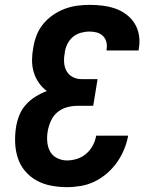

<svg xmlns="http://www.w3.org/2000/svg" viewBox="-20 -763 640 791"><path d="M256 8Q223 8 191 2Q159 -4 131.5 -19Q104 -34 84 -57.5Q64 -81 54 -110.5Q44 -140 42.5 -173Q41 -206 46 -239Q50 -264 59.5 -288Q69 -312 86.5 -331.5Q104 -351 126.5 -365Q149 -379 173 -388Q154 -402 140 -422Q126 -442 119 -465.5Q112 -489 112 -514.5Q112 -540 117 -566Q121 -592 130.5 -617Q140 -642 157.5 -663.5Q175 -685 198 -701Q221 -717 246.5 -726.5Q272 -736 298 -739.5Q324 -743 349 -743Q377 -743 404 -739.5Q431 -736 455.5 -727.5Q480 -719 500.5 -703.5Q521 -688 534.5 -666.5Q548 -645 552.5 -618Q557 -591 552 -564Q552 -562 551.5 -559.5Q551 -557 551 -555H419Q419 -556 419 -557Q419 -558 419 -559Q422 -574 418.5 -589Q415 -604 404.5 -614.5Q394 -625 379.5 -629Q365 -633 349 -633Q331 -633 313 -628Q295 -623 280.5 -611Q266 -599 257.5 -581.5Q249 -564 247 -547Q243 -527 244 -507.5Q245 -488 253.5 -471.5Q262 -455 279 -446Q296 -437 316 -437H382L364 -327H298Q277 -327 255.5 -321Q234 -315 217 -301Q200 -287 190.5 -266.5Q181 -246 177 -225Q173 -203 174.5 -181Q176 -159 185.5 -140.5Q195 -122 214.5 -112Q234 -102 256 -102Q276 -102 297 -108.5Q318 -115 335 -129.5Q352 -144 362.5 -164Q373 -184 376 -204H508Q503 -176 491.5 -148Q480 -120 462.5 -95Q445 -70 421.5 -49.5Q398 -29 370.5 -15.5Q343 -2 313.5 3Q284 8 256 8Z"/></svg>

Font: Iosevka SS04 XBd Ex Obl
Style: Regular
Weight: 800
Width: 7
Italic angle: -9°
Monospace: yes
Designer: Belleve Invis
Foundry: Belleve Invis
Version: Version 19.0.0; ttfautohint (v1.8.4)